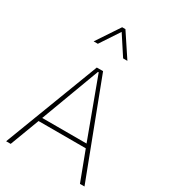

<svg xmlns="http://www.w3.org/2000/svg" viewBox="-223 -1038 1006 1143"><g transform="rotate(30 280.0 -466.5)"><path d="M117.7 -200.7 42 0H10.7L258.8 -649.9H301.8L549.3 0H518.1L442.4 -200.7ZM277.8 -630.9 127.4 -227.5H432.1L282.7 -630.9ZM396.5 -775.4H367.2L280.8 -907.7L193.4 -775.4H164.6L269.5 -933.1H292Z"/></g></svg>

Font: Estedad-FD Thin
Style: Regular
Weight: 100
Designer: Amin Abedi
Version: Version 7.3